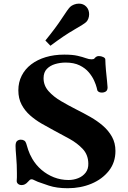

<svg xmlns="http://www.w3.org/2000/svg" viewBox="-20 -1002 689 1037"><path d="M346.2 14.6Q286.1 14.6 243.9 0.5Q201.7 -13.7 184.6 -20Q170.9 -25.4 163.8 -29.5Q156.7 -33.7 150.9 -33.7Q144.5 -33.7 140.4 -29.8Q136.2 -25.9 133.3 -22.5Q123 -10.7 114.5 -6.6Q106 -2.4 97.2 -2.4Q85 -2.4 77.4 -9Q69.8 -15.6 70.3 -25.9Q71.3 -39.1 71.3 -44.4Q71.3 -49.8 71.3 -67.4Q71.3 -112.8 67.6 -154.3Q64 -195.8 64 -213.4Q64 -233.9 72.5 -240.7Q81.1 -247.6 92.3 -247.6Q115.7 -247.6 121.6 -227.1Q125 -214.8 132.3 -192.4Q139.6 -169.9 154.8 -143.6Q174.3 -110.4 204.1 -84.7Q233.9 -59.1 271.2 -44.4Q308.6 -29.8 350.1 -29.8Q377.4 -29.8 402.1 -39.6Q426.8 -49.3 442.4 -69.3Q458 -89.4 457 -119.6Q456.1 -166 427 -197.3Q397.9 -228.5 355.5 -252Q313 -275.4 270.5 -297.9Q238.3 -314.9 204.6 -334.5Q170.9 -354 142.6 -378.9Q114.3 -403.8 96.7 -437Q79.1 -470.2 79.1 -514.2Q79.1 -557.6 97.2 -593.3Q115.2 -628.9 148.4 -654.3Q181.6 -679.7 227.1 -693.4Q272.5 -707 327.1 -707Q371.6 -707 398.9 -700.7Q426.3 -694.3 443.4 -688Q460.4 -681.6 474.6 -681.6Q486.8 -681.6 490.2 -686.5Q493.7 -691.4 500.5 -695.8Q505.9 -699.2 514.2 -699.2Q526.4 -699.2 537.6 -693.8Q548.8 -688.5 548.8 -680.7Q549.3 -655.3 552.2 -623Q555.2 -590.8 558.1 -564.5Q561 -538.1 561 -530.3Q561 -514.2 551.8 -508.1Q542.5 -502 530.3 -502Q521 -502 515.1 -504.9Q509.3 -507.8 505.9 -513.2Q505.9 -513.7 502.2 -528.8Q498.5 -543.9 488.5 -566.4Q478.5 -588.9 459.7 -611.3Q440.9 -633.8 410.2 -648.9Q379.4 -664.1 334.5 -664.1Q305.2 -664.1 277.8 -656Q250.5 -647.9 232.9 -629.6Q215.3 -611.3 215.3 -579.6Q215.3 -540 242.2 -509.8Q269 -479.5 310.1 -455.6Q351.1 -431.6 392.6 -410.6Q430.7 -391.6 468 -370.4Q505.4 -349.1 535.9 -322.8Q566.4 -296.4 585 -262.9Q603.5 -229.5 603.5 -186.5Q603.5 -124.5 567.9 -79.3Q532.2 -34.2 473.9 -9.8Q415.5 14.6 346.2 14.6ZM252.4 -754.9 225.1 -783.2Q281.7 -852.5 314.7 -903.3Q347.7 -954.1 358.9 -964.8Q366.7 -972.2 379.6 -977.3Q392.6 -982.4 406.2 -982.4Q430.2 -982.4 445.8 -966.3Q454.1 -957.5 457.8 -947Q461.4 -936.5 461.4 -925.3Q461.4 -912.6 457 -901.1Q452.6 -889.6 445.3 -882.8Q434.1 -872.1 380.6 -841.6Q327.1 -811 252.4 -754.9Z"/></svg>

Font: Gelasio
Style: Regular
Weight: 400
Designer: Eben Sorkin
Foundry: Eben Sorkin
Version: Version 1.008